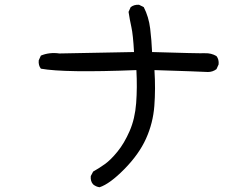

<svg xmlns="http://www.w3.org/2000/svg" viewBox="-20 -708 1040 808"><path d="M399 80Q384 78 372 68Q360 55 362 33L372 14Q397 0 421.5 -17.5Q446 -35 474.5 -70Q503 -105 525.5 -156.5Q548 -208 553 -274Q558 -340 554 -413Q251 -401 152 -419Q141 -433 143 -454L152 -474Q188 -489 230 -483L544 -489Q540 -562 533 -593.5Q526 -625 521 -658L530 -678Q544 -689 565 -688L585 -678Q606 -637 612 -587.5Q618 -538 620 -489Q816 -483 842.5 -484Q869 -485 891 -472Q902 -458 900 -437L891 -417Q875 -405 855 -405Q820 -407 630 -413Q635 -334 629.5 -262Q624 -190 594.5 -124.5Q565 -59 503.5 3.5Q442 66 399 80Z"/></svg>

Font: Kosefont JP
Style: Regular
Weight: 400
Designer: Nozomi Seto 瀬戸のぞみ
Version: Version 3.00;June 19, 2020